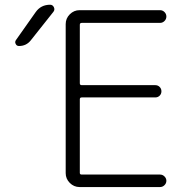

<svg xmlns="http://www.w3.org/2000/svg" viewBox="-20 -796 783 795"><path d="M107.4 -628.9Q88.9 -605.5 58.6 -605.5Q48.8 -605.5 44.9 -614.3Q43 -618.2 43 -621.1Q43 -626 45.9 -629.9L127.9 -746.1Q149.4 -776.4 187.5 -776.4Q198.2 -776.4 203.1 -766.1Q208 -755.9 201.2 -747.1ZM318.4 -701.2Q310.5 -701.2 310.5 -693.4V-451.2Q310.5 -443.4 318.4 -443.4H623Q633.8 -443.4 641.1 -436Q648.4 -428.7 648.4 -418Q648.4 -407.2 641.1 -399.9Q633.8 -392.6 623 -392.6H318.4Q310.5 -392.6 310.5 -384.8V-80.1Q310.5 -73.2 318.4 -73.2H642.6Q653.3 -73.2 661.1 -65.4Q668.9 -57.6 668.9 -47.4Q668.9 -37.1 661.1 -29.3Q653.3 -21.5 642.6 -21.5H309.6Q286.1 -21.5 269 -38.6Q252 -55.7 252 -79.1V-696.3Q252 -719.7 269 -736.8Q286.1 -753.9 309.6 -753.9H642.6Q653.3 -753.9 661.1 -746.1Q668.9 -738.3 668.9 -727.5Q668.9 -716.8 661.1 -709Q653.3 -701.2 642.6 -701.2Z"/></svg>

Font: Gen Jyuu Gothic Light
Style: Regular
Weight: 200
Designer: [Source Han Sans]
Ryoko NISHIZUKA  (kana & ideographs); Paul D. Hunt (Latin, Greek & Cyrillic); Wenlong ZHANG  (bopomofo
Version: Version 1.002.20150607